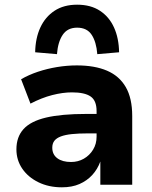

<svg xmlns="http://www.w3.org/2000/svg" viewBox="-20 -788 650 819"><path d="M244 11Q188 11 144 -10.5Q100 -32 75 -68.5Q50 -105 50 -151Q50 -204 80.5 -237.5Q111 -271 176.5 -286.5Q242 -302 348 -302H411V-219H354Q315 -219 286.5 -216Q258 -213 239.5 -206Q221 -199 212 -187.5Q203 -176 203 -158Q203 -129 224.5 -113Q246 -97 283 -97Q313 -97 337.5 -111Q362 -125 377 -149.5Q392 -174 392 -205V-314Q392 -359 366.5 -376.5Q341 -394 287 -394Q248 -394 203 -382.5Q158 -371 110 -346L70 -450Q103 -469 142 -482Q181 -495 223.5 -502Q266 -509 308 -509Q384 -509 436.5 -486.5Q489 -464 516.5 -416.5Q544 -369 544 -293V0H408V-99Q396 -66 373.5 -41.5Q351 -17 319 -3Q287 11 244 11ZM223 -557 130 -565Q131 -625 152 -670.5Q173 -716 212.5 -742Q252 -768 309 -768Q367 -768 406.5 -742Q446 -716 466.5 -670.5Q487 -625 488 -565L395 -557Q391 -609 371 -639.5Q351 -670 309 -670Q268 -670 247.5 -639.5Q227 -609 223 -557Z"/></svg>

Font: Nunito Sans 9pt ExtraBold
Style: Regular
Weight: 800
Version: Version 3.101;gftools[0.9.27]